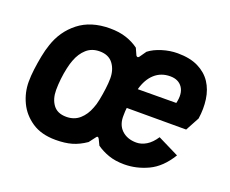

<svg xmlns="http://www.w3.org/2000/svg" viewBox="-92 -666 990 826"><g transform="rotate(20 403.0 -253.5)"><path d="M227 12Q161 12 118 -17Q75 -46 54 -90.5Q33 -135 33 -184Q33 -211 37 -242Q41 -273 47 -304Q53 -335 62 -361Q85 -431 141 -475Q197 -519 284 -519Q327 -519 359.5 -508Q392 -497 416 -479L430 -448Q433 -444 436.5 -443.5Q440 -443 444 -448L465 -478Q488 -496 523.5 -507Q559 -518 594 -518Q651 -518 689 -499Q727 -480 748 -448Q769 -416 775 -373.5Q781 -331 774 -285L740 -222H468Q467 -215 466.5 -207Q466 -199 466 -189Q464 -145 489.5 -120.5Q515 -96 557 -96Q580 -96 602.5 -109.5Q625 -123 644 -152L741 -104Q702 -40 649 -15Q596 10 540 10Q499 10 468 -1Q437 -12 413 -29L400 -56Q396 -63 392.5 -62.5Q389 -62 386 -57L364 -28Q332 -6 300.5 3Q269 12 227 12ZM236 -97Q272 -97 296.5 -118.5Q321 -140 334 -175Q341 -191 346 -216.5Q351 -242 354.5 -269Q358 -296 358 -317Q358 -357 337.5 -384Q317 -411 276 -411Q240 -411 216 -389.5Q192 -368 179 -333Q173 -318 167.5 -293.5Q162 -269 159 -242Q156 -215 156 -191Q156 -150 175.5 -123.5Q195 -97 236 -97ZM485 -314 661 -315Q672 -361 654 -387.5Q636 -414 598 -414Q556 -414 527 -388Q498 -362 485 -314Z"/></g></svg>

Font: Finlandica SemiBold
Style: Italic
Weight: 600
Italic angle: -8°
Designer: Niklas Ekholm, Juho Hiilivirta, Jaakko Suomalainen
Foundry: Helsinki Type Studio
Version: Version 1.063